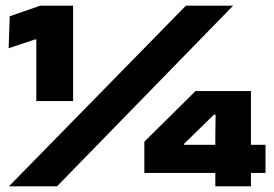

<svg xmlns="http://www.w3.org/2000/svg" viewBox="-20 -659 970 679"><path d="M108.5 -301.5V-519.5H103.5L10.5 -488.5L14.5 -601.5L122.5 -639H238.5V-301.5ZM11.5 0 637.5 -639H804.5L181.5 0ZM741.5 0V-185L742.5 -253.5H736.5L631 -150.5V-105L574 -147H919V-47.5H490.5V-158L671.5 -337H867.5V0Z"/></svg>

Font: Anek Latin Expanded ExtraBold
Style: Regular
Weight: 800
Width: 7
Designer: Yesha Goshar
Foundry: Ek Type
Version: Version 1.003